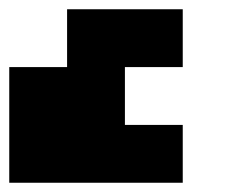

<svg xmlns="http://www.w3.org/2000/svg" viewBox="-20 -270 540 415"><path d="M375 -250V-125H250V0H375V125H0V-125H125V-250Z"/></svg>

Font: Bytesized
Style: Regular
Weight: 400
Monospace: yes
Designer: baltdev
Version: Version 1.000